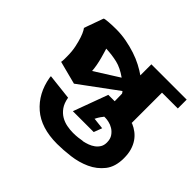

<svg xmlns="http://www.w3.org/2000/svg" viewBox="-153 -736 996 996"><g transform="rotate(45 345.5 -238.0)"><path d="M575 -269H579Q600 -260 617.5 -246.5Q635 -233 648 -214Q661 -195 668.5 -170Q676 -145 676 -112Q676 -49 646 -11Q616 27 571 47.5Q526 68 474 74.5Q422 81 378 81Q260 81 192.5 22.5Q125 -36 108 -134Q107 -137 107 -145L249 -129Q255 -94 270.5 -72.5Q286 -51 306.5 -39Q327 -27 350.5 -22.5Q374 -18 396 -18Q416 -18 432.5 -20Q449 -22 459 -24H464Q479 -27 495.5 -33Q512 -39 525.5 -49Q539 -59 547.5 -73Q556 -87 556 -107Q556 -133 544.5 -149.5Q533 -166 517.5 -175.5Q502 -185 486 -188.5Q470 -192 462 -192H451L447 -186Q440 -178 432.5 -165.5Q425 -153 425 -151L423 -149L486 -142L469 -97H316L386 -287H433L432 -342Q430 -345 428 -348Q426 -351 424 -353L219 -202L92 -235Q94 -246 94 -256.5Q94 -267 94 -277Q94 -314 87.5 -344.5Q81 -375 73.5 -397Q66 -419 59 -431Q52 -443 51 -443L52 -445Q53 -447 54 -451Q55 -455 57 -460L89 -549L92 -551Q97 -553 121 -555Q145 -557 175 -557Q213 -557 250 -550Q287 -543 320.5 -532Q354 -521 382.5 -506Q411 -491 432 -476V-557H691V-492H575ZM372 -399Q330 -429 292 -438Q254 -447 209 -449Q210 -446 214.5 -431Q219 -416 224.5 -396Q230 -376 234 -354Q238 -332 239 -315Z"/></g></svg>

Font: Shorif Bongobondhu ANSI V1
Style: Regular
Weight: 400
Designer: Shorif Uddin Shishir, Shorif art & Design, e-mail : shorifart@gmail.com, facebook : Shorif2001
Foundry: Lipighor Font Foundry
Version: Designed by Shorif Uddin Shishir | Developed by Niladri Shek